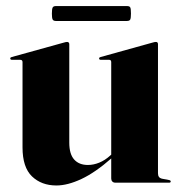

<svg xmlns="http://www.w3.org/2000/svg" viewBox="-20 -588 582 618"><path d="M338 -13.5V-83V-86V-388Q338 -392 336.2 -393.8Q334.5 -395.5 330.5 -395.5H304.5Q301.5 -395.5 300.2 -396.8Q299 -398 299 -400Q299 -402 300.5 -403Q302 -404 304 -404.5L469.5 -450.5Q474.5 -452 477 -452.5Q479.5 -453 482 -453Q485.5 -453 487 -451Q488.5 -449 488.5 -446V-30.5Q488.5 -23 491.5 -18.8Q494.5 -14.5 500.5 -13L524 -8.5Q527 -8 528.2 -6.8Q529.5 -5.5 529.5 -4Q529.5 -2 528.2 -1Q527 0 524.5 0H351.5Q345 0 341.5 -3.8Q338 -7.5 338 -13.5ZM52.5 -113.5V-388Q52.5 -392 50.5 -393.8Q48.5 -395.5 44.5 -395.5H18.5Q15.5 -395.5 14.2 -396.8Q13 -398 13 -400Q13 -402 14.5 -403Q16 -404 18 -404.5L184 -450.5Q189.5 -452 191.5 -452.5Q193.5 -453 196 -453Q199.5 -453 201.2 -451Q203 -449 203 -446V-129Q203 -92 218.8 -74.5Q234.5 -57 263 -57Q281 -57 299.5 -64.5Q318 -72 335 -87.5L353 -103.5L359.5 -96.5L340.5 -80Q286.5 -32.5 242 -11.8Q197.5 9 161.5 9Q113.5 9 83 -20.2Q52.5 -49.5 52.5 -113.5ZM147 -544Q147 -559 149.5 -563.8Q152 -568.5 160 -568.5H388.5Q397 -568.5 399.2 -564.2Q401.5 -560 401.5 -544.5Q401.5 -530 399.2 -525.2Q397 -520.5 388.5 -520.5H160Q152 -520.5 149.5 -525.2Q147 -530 147 -544Z"/></svg>

Font: Fraunces 120pt
Style: Bold
Weight: 700
Version: Version 1.000;[b76b70a41]